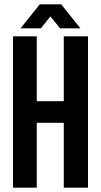

<svg xmlns="http://www.w3.org/2000/svg" viewBox="-20 -868 467 888"><path d="M150 -300V0H40V-700H150V-400H275V-700H387V0H275V-300ZM169 -737H75L164 -848H263L352 -737H258L213 -792Z"/></svg>

Font: Bebas Neue
Style: Regular
Weight: 400
Designer: Ryoichi Tsunekawa
Foundry: Ryoichi Tsunekawa
Version: Version 1.400